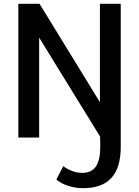

<svg xmlns="http://www.w3.org/2000/svg" viewBox="-20 -720 728 1005"><path d="M76 -700H187L503 -185V-700H612V48Q612 158 563 211.5Q514 265 415 265Q375 265 337.5 253Q300 241 275 220L311 150Q333 166 359 175.5Q385 185 409 185Q459 185 482 151.5Q505 118 505 45L504 -5L185 -523V0H76Z"/></svg>

Font: Sarabun Medium
Style: Regular
Weight: 500
Designer: Suppakit Chalermlarp | Katatrad Co.,Ltd.
Foundry: Cadson Demak Co.,Ltd.
Version: Version 1.000; ttfautohint (v1.6)